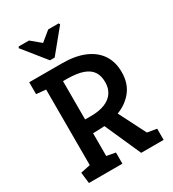

<svg xmlns="http://www.w3.org/2000/svg" viewBox="-214 -1019 1018 1133"><g transform="rotate(-30 295.0 -452.5)"><path d="M96 -905H166L231 -851L297 -905H368L373 -896L247 -742H215L91 -896ZM52 0 43 -75 109 -89V-604L44 -610V-691H267Q358 -691 420.5 -664Q483 -637 515 -588Q547 -539 547 -471Q547 -395 508 -345Q469 -295 404 -270L497 -87L561 -76V0H408L299 -245Q281 -244 262 -243Q243 -242 220 -242V-87L280 -76V0ZM220 -336H260Q316 -336 354.5 -351.5Q393 -367 413 -396.5Q433 -426 433 -468Q433 -511 414.5 -539Q396 -567 356.5 -581.5Q317 -596 252 -597H220Z"/></g></svg>

Font: Kreon Medium
Style: Regular
Weight: 500
Version: Version 2.002